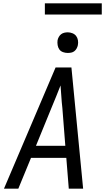

<svg xmlns="http://www.w3.org/2000/svg" viewBox="-20 -1144 640 1164"><path d="M4 0 317 -735H413L484 0H397L382 -187H168L91 0ZM198 -260H376L358 -490Q354 -524 352 -558Q350 -592 347 -626Q334 -592 320 -558Q306 -524 292 -490ZM390 -823Q376 -823 362 -828Q348 -833 340 -844Q332 -855 329.5 -870Q327 -885 329 -900Q331 -910 336.5 -920Q342 -930 350.5 -936.5Q359 -943 369.5 -945.5Q380 -948 391 -948Q405 -948 419 -942.5Q433 -937 441.5 -926Q450 -915 452.5 -900Q455 -885 452 -870Q450 -860 444.5 -850Q439 -840 430.5 -833.5Q422 -827 411.5 -825Q401 -823 390 -823ZM252 -1056V-1124H597V-1056Z"/></svg>

Font: Iosevka Aile Oblique
Style: Regular
Weight: 400
Italic angle: -9°
Designer: Belleve Invis
Foundry: Belleve Invis
Version: Version 31.1.0; ttfautohint (v1.8.4)